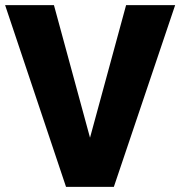

<svg xmlns="http://www.w3.org/2000/svg" viewBox="-22 -731 705 751"><path d="M-2 -710.9 236.3 0H423.3L663.1 -710.9H471.2L330.1 -192.4L189 -710.9Z"/></svg>

Font: Vazirmatn Black
Style: Regular
Weight: 900
Designer: Saber Rastikerdar
Foundry: Saber Rastikerdar
Version: Version 33.003